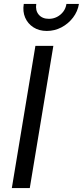

<svg xmlns="http://www.w3.org/2000/svg" viewBox="-20 -962 424 982"><path d="M252.9 -727.5 132.3 0H40.5L161.1 -727.5ZM219.2 -803.7Q179.7 -803.7 150.9 -822.3Q122.1 -840.8 108.6 -872.1Q95.2 -903.3 101.6 -941.9H165.5Q160.2 -908.2 178.2 -887Q196.3 -865.7 230 -865.7Q252.4 -865.7 271.5 -875.5Q290.5 -885.3 303.5 -902.3Q316.4 -919.4 319.8 -941.9H383.8Q377.4 -903.3 353.3 -871.8Q329.1 -840.3 294.2 -822Q259.3 -803.7 219.2 -803.7Z"/></svg>

Font: Inter 17pt
Style: Italic
Weight: 400
Italic angle: -9.3988°
Version: Version 4.001;git-66647c0bb